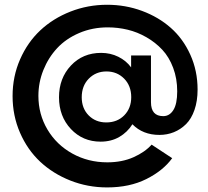

<svg xmlns="http://www.w3.org/2000/svg" viewBox="-20 -583 888 818"><path d="M33.6 -173.6Q33.6 -257.3 65.5 -330Q97.3 -402.7 151.6 -453.6Q205.9 -504.5 280 -533.6Q354.1 -562.7 436.4 -562.7Q514.5 -562.7 585 -536.6Q655.5 -510.5 707.7 -464.3Q760 -418.2 790.9 -349.8Q821.8 -281.4 821.8 -201.4Q821.8 -152.7 808.6 -114.8Q795.5 -76.8 772.5 -54.1Q749.5 -31.4 720.7 -19.8Q691.8 -8.2 659.1 -8.2Q588.6 -8.2 544.1 -53.6Q522.7 -19.5 488.2 0.5Q453.6 20.5 408.6 20.5Q332.7 20.5 282 -33.4Q231.4 -87.3 231.4 -168.6Q231.4 -249.5 282 -303.6Q332.7 -357.7 410.9 -357.7Q450.5 -357.7 484.1 -341.1Q517.7 -324.5 538.6 -295.9V-346.8H623.2V-147.7Q623.2 -88.2 675.5 -88.2Q702.3 -88.2 718.6 -114.1Q735 -140 735 -194.1Q735 -248.2 717.7 -294.1Q700.5 -340 671.4 -371.1Q642.3 -402.3 603.9 -424.3Q565.5 -446.4 523.9 -456.4Q482.3 -466.4 439.1 -466.4Q373.6 -466.4 317.3 -442.3Q260.9 -418.2 223.4 -377.7Q185.9 -337.3 164.8 -284.5Q143.6 -231.8 143.6 -174.5Q143.6 -96.4 182 -31.4Q220.5 33.6 288 71.1Q355.5 108.6 437.3 108.6Q500 108.6 548.9 86.8Q597.7 65 625.9 33.2L713.6 90.9Q675 144.1 603.6 179.8Q532.3 215.5 436.4 215.5Q353.6 215.5 279.5 186.1Q205.5 156.8 151.1 105.9Q96.8 55 65.2 -17.7Q33.6 -90.5 33.6 -173.6ZM328.2 -168.6Q328.2 -121.4 357.7 -91.4Q387.3 -61.4 432.7 -61.4Q479.5 -61.4 509.3 -91.6Q539.1 -121.8 539.1 -169.1Q539.1 -217.3 508.9 -248Q478.6 -278.6 433.6 -278.6Q388.6 -278.6 358.4 -248Q328.2 -217.3 328.2 -168.6Z"/></svg>

Font: Spartan MB
Style: Bold
Weight: 700
Designer: Matt Bailey, Mirko Velimirovic
Foundry: Matt Bailey
Version: Version 1.005